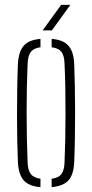

<svg xmlns="http://www.w3.org/2000/svg" viewBox="-20 -765 379 790"><path d="M53.5 -101Q52 -138 51 -186.2Q50 -234.5 50 -288.2Q50 -342 50.8 -395.8Q51.5 -449.5 53.5 -498Q55.5 -550 76.5 -575.5Q97.5 -601 146.5 -605V-570.5Q118.5 -567 106.5 -551Q94.5 -535 93.5 -501Q91.5 -456 90.5 -406.2Q89.5 -356.5 89.5 -304.8Q89.5 -253 90.5 -200.8Q91.5 -148.5 93.5 -98Q94.5 -65 106.5 -49.2Q118.5 -33.5 146.5 -29.5V5Q97.5 1 76.5 -24.2Q55.5 -49.5 53.5 -101ZM192.5 5V-29.5Q222 -33.5 233.2 -49.5Q244.5 -65.5 245.5 -96Q247.5 -142 248.5 -192Q249.5 -242 249.5 -294.5Q249.5 -347 248.8 -399.8Q248 -452.5 245.5 -504Q244.5 -536.5 232.5 -551.8Q220.5 -567 192.5 -570.5V-605Q226 -602.5 245.8 -590.2Q265.5 -578 275 -555.5Q284.5 -533 285.5 -498Q287 -455.5 288 -406.5Q289 -357.5 289 -305.8Q289 -254 288.2 -202Q287.5 -150 285.5 -101Q284.5 -67 275 -44.2Q265.5 -21.5 245.5 -9.8Q225.5 2 192.5 5ZM155.5 -640 231.5 -745H269.5L193.5 -640Z"/></svg>

Font: Big Shoulders Stencil Text SC Thin
Style: Regular
Weight: 100
Designer: Patric King
Foundry: XO Type Co
Version: Version 2.001